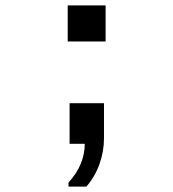

<svg xmlns="http://www.w3.org/2000/svg" viewBox="-20 -531 640 709"><path d="M233 158V143Q264 109 278.5 73Q293 37 293 0H237V-150H364V-21Q364 28 347.5 74.5Q331 121 299 158ZM230 -378V-511H370V-378Z"/></svg>

Font: Chivo Mono Medium
Style: Regular
Weight: 500
Monospace: yes
Designer: Hector Gatti
Foundry: Omnibus-Type
Version: Version 1.008